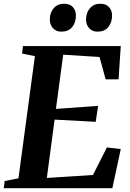

<svg xmlns="http://www.w3.org/2000/svg" viewBox="-30 -984 682 1004"><path d="M-10.5 0 -5.5 -37.5 66.5 -51.5 152.5 -690.5 85.5 -704 90 -743H601.5L590 -569H522.5L490.5 -686L300.5 -698L262.5 -414.5L483 -430.5L470.5 -347L255.5 -358.5L215 -53.5L456 -69L529 -213L601.5 -204.5L557.5 0ZM290.5 -818.5Q263.5 -818.5 246.8 -836.8Q230 -855 230.5 -883.5Q231 -918.5 251.2 -941.5Q271.5 -964.5 304.5 -964.5Q336 -964.5 351.8 -946.2Q367.5 -928 367 -901.5Q366.5 -865.5 347 -842Q327.5 -818.5 290.5 -818.5ZM479.5 -818.5Q452.5 -818.5 436 -836.8Q419.5 -855 420 -883.5Q420.5 -918.5 440.8 -941.5Q461 -964.5 493.5 -964.5Q525 -964.5 540.8 -946.2Q556.5 -928 556 -901.5Q555.5 -865.5 536 -842Q516.5 -818.5 479.5 -818.5Z"/></svg>

Font: Merriweather 60pt
Style: Bold Italic
Weight: 700
Italic angle: -7.8°
Version: Version 2.101